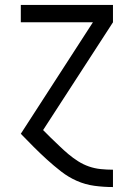

<svg xmlns="http://www.w3.org/2000/svg" viewBox="-20 -540 540 775"><path d="M435 215Q398 215 361 210Q324 205 290 190Q256 175 226.5 152Q197 129 169.5 104Q142 79 116 53Q90 27 64 0L355 -450H64V-520H436V-450L154 -15Q162 -7 169 0Q176 7 183 14L185 16Q203 33 220.5 50Q238 67 256.5 82.5Q275 98 295.5 111Q316 124 339 132Q362 140 386.5 142.5Q411 145 435 145H436V215Z"/></svg>

Font: Iosevka Fuck
Style: Regular
Weight: 400
Monospace: yes
Designer: Belleve Invis
Foundry: Belleve Invis
Version: Version 28.0.7; ttfautohint (v1.8.3)